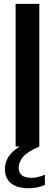

<svg xmlns="http://www.w3.org/2000/svg" viewBox="-20 -760 285 996"><path d="M213 146.5V199.5Q173.5 216.5 130 216.5Q68.5 216.5 37 190.8Q5.5 165 5.5 117.5Q5.5 83 23.5 54.2Q41.5 25.5 82 0H61V-740H184V0Q123.5 26.5 100.2 53Q77 79.5 77 110.5Q77 162.5 144 162.5Q174.5 162.5 213 146.5Z"/></svg>

Font: Encode Sans Condensed SemiBold
Style: Regular
Weight: 600
Width: 3
Designer: Multiple Designers
Foundry: Impallari Type
Version: Version 2.000